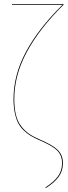

<svg xmlns="http://www.w3.org/2000/svg" viewBox="-20 -748 337 958"><path d="M296.9 -727.5 297.4 -724.6Q176.3 -605 113.8 -488.8Q51.3 -372.6 51.3 -253.9Q51.3 -208 59.6 -174.8Q67.9 -141.6 85.4 -118.7Q103 -95.7 124.5 -80.8Q146 -65.9 178.2 -52.2Q245.6 -23.4 269.8 2Q293.9 27.3 293.9 65.9Q293.9 105 272.7 134.3Q251.5 163.6 208.5 190.4L206.5 187Q248 160.6 268.8 132.3Q289.6 104 289.6 65.9Q289.6 28.8 266.6 4.4Q243.7 -20 177.2 -48.3Q150.9 -59.6 132.6 -70.8Q114.3 -82 97.2 -98.6Q80.1 -115.2 69.8 -136Q59.6 -156.7 53.5 -186.3Q47.4 -215.8 47.4 -253.9Q47.4 -373.5 109.4 -489.3Q171.4 -605 291.5 -723.6H210H39.6L40 -727.5Z"/></svg>

Font: Fira Sans Compressed Four
Style: Regular
Weight: 100
Width: 1
Designer: Carrois Corporate & Edenspiekermann AG
Foundry: Carrois Corporate GbR & Edenspiekermann AG
Version: Version 4.203;PS 004.203;hotconv 1.0.88;makeotf.lib2.5.64775